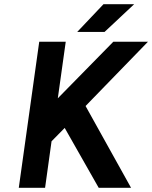

<svg xmlns="http://www.w3.org/2000/svg" viewBox="-20 -900 729 920"><path d="M70 0H196L227 -223L290 -287L453 0H608L390 -392L689 -700H523L257 -429L295 -700H168ZM350 -747H481L623 -880H476Z"/></svg>

Font: Unageo
Style: Bold-Italic
Weight: 700
Designer: Richard Sepsi
Foundry: Richard Sepsi
Version: Version 2.000